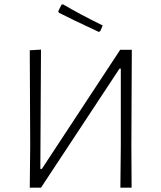

<svg xmlns="http://www.w3.org/2000/svg" viewBox="-20 -870 748 890"><path d="M272 -850Q348 -805 456 -752L445 -726L438 -722Q305 -784 253 -811L250 -818L265 -848ZM118 0 120 -194 118 -637 170 -640 167 -87H174L537 -639H591L589 -197L590 0H538L540 -194V-552H534L170 0Z"/></svg>

Font: Alegreya Sans SC Light
Style: Regular
Weight: 300
Designer: Juan Pablo del Peral
Foundry: Huerta Tipografica
Version: Version 2.007